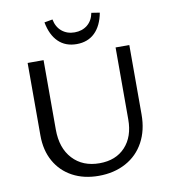

<svg xmlns="http://www.w3.org/2000/svg" viewBox="-93 -945 920 1032"><g transform="rotate(-10 367.0 -429.5)"><path d="M91 -262V-658H178V-279Q178 -178 232.5 -119Q287 -60 379 -60Q468 -60 519.5 -115.5Q571 -171 571 -265V-658H646V-279Q646 -193 611 -128.5Q576 -64 511.5 -29Q447 6 363 6Q282 6 220.5 -27Q159 -60 125 -120.5Q91 -181 91 -262ZM218 -857 263 -865Q271 -823 299.5 -799.5Q328 -776 369 -776Q410 -776 438.5 -799Q467 -822 475 -864L520 -857Q507 -787 468.5 -749.5Q430 -712 369 -712Q308 -712 269.5 -749.5Q231 -787 218 -857Z"/></g></svg>

Font: Ysabeau Medium
Style: Regular
Weight: 500
Designer: Christian Thalmann (Catharsis Fonts)
Version: Version 0.003